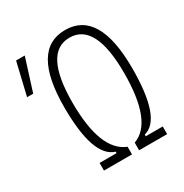

<svg xmlns="http://www.w3.org/2000/svg" viewBox="-164 -830 914 956"><g transform="rotate(-30 293.0 -351.5)"><path d="M160.2 0V-43.9H257.8V-52.2Q146.5 -85.9 146.5 -371.1Q146.5 -703.1 341.8 -703.1Q537.1 -703.1 537.1 -371.1Q537.1 -81.5 425.8 -53.7V-43.9H523.4V0H362.3V-43.9Q490.2 -89.4 490.2 -371.1Q490.2 -659.2 341.8 -659.2Q193.4 -659.2 193.4 -371.1Q193.4 -94.2 321.3 -43.9V0ZM11.2 -507.8 55.2 -693.4H105L46.4 -507.8Z"/></g></svg>

Font: Cascadia Mono ExtraLight
Style: Regular
Weight: 200
Monospace: yes
Designer: Aaron Bell
Foundry: Saja Typeworks
Version: Version 2404.023; ttfautohint (v1.8.4)